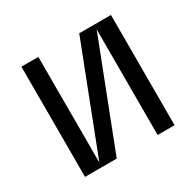

<svg xmlns="http://www.w3.org/2000/svg" viewBox="-124 -684 840 823"><g transform="rotate(-30 296.0 -272.5)"><path d="M74.6 -545.5H158.4V-22.4L360.8 -545.5H517.8V0H433.9V-522.7L231.5 0H74.6Z"/></g></svg>

Font: Riot Sans
Style: Regular
Weight: 400
Designer: Rasmus Andersson
Foundry: rsms
Version: Version 4.001